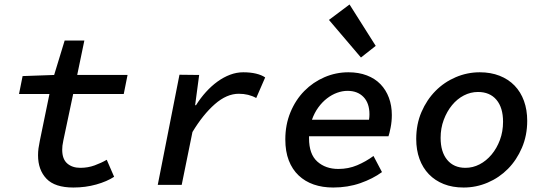

<svg xmlns="http://www.w3.org/2000/svg" viewBox="-20 -826 2440 858"><path d="M308 12Q225 12 187.5 -27.5Q150 -67 150 -132Q150 -148 152 -163Q154 -178 158 -197L201 -406H65L81 -486L222 -491L269 -645H357L325 -491H550L533 -406H307L263 -198Q260 -184 259 -175Q258 -166 258 -157Q258 -115 280.5 -95.5Q303 -76 339 -76Q373 -76 403 -87Q433 -98 457 -112L490 -36Q458 -15 410 -1.5Q362 12 308 12Z M685 0 782 -492 870 -491 852 -356H856Q876 -388 900.5 -415Q925 -442 952 -461.5Q979 -481 1008 -492Q1037 -503 1067 -503Q1099 -503 1124 -497Q1149 -491 1165 -480L1125 -388Q1091 -407 1047 -407Q993 -407 940 -360.5Q887 -314 840 -236L792 0Z M1469 12Q1421 12 1382 -1.5Q1343 -15 1314.5 -42Q1286 -69 1270.5 -109Q1255 -149 1255 -203Q1255 -269 1278 -324.5Q1301 -380 1340 -419.5Q1379 -459 1430 -481Q1481 -503 1537 -503Q1583 -503 1619.5 -489Q1656 -475 1680.5 -449.5Q1705 -424 1718 -389Q1731 -354 1731 -312Q1731 -283 1725.5 -255.5Q1720 -228 1716 -217H1361V-208Q1361 -137 1398 -104Q1435 -71 1492 -71Q1537 -71 1576 -87.5Q1615 -104 1649 -129L1687 -57Q1646 -27 1590 -7.5Q1534 12 1469 12ZM1533 -420Q1510 -420 1486.5 -411.5Q1463 -403 1441.5 -386.5Q1420 -370 1402.5 -346Q1385 -322 1374 -291H1629Q1630 -297 1630.5 -303Q1631 -309 1631 -315Q1631 -365 1604.5 -392.5Q1578 -420 1533 -420ZM1593 -569 1450 -737 1542 -806 1659 -621Z M2052 12Q2002 12 1963 -3.5Q1924 -19 1896.5 -47.5Q1869 -76 1854.5 -116Q1840 -156 1840 -205Q1840 -271 1863.5 -325.5Q1887 -380 1926 -419.5Q1965 -459 2016.5 -481Q2068 -503 2124 -503Q2173 -503 2212.5 -487.5Q2252 -472 2279.5 -443.5Q2307 -415 2321.5 -375Q2336 -335 2336 -286Q2336 -221 2312.5 -166Q2289 -111 2250 -71.5Q2211 -32 2159.5 -10Q2108 12 2052 12ZM2060 -76Q2093 -76 2123 -91.5Q2153 -107 2176.5 -135Q2200 -163 2214 -200.5Q2228 -238 2228 -282Q2228 -345 2198.5 -380Q2169 -415 2116 -415Q2083 -415 2053 -399.5Q2023 -384 2000 -356Q1977 -328 1963 -290.5Q1949 -253 1949 -210Q1949 -147 1978.5 -111.5Q2008 -76 2060 -76Z"/></svg>

Font: Source Code Pro Semibold
Style: Italic
Weight: 600
Italic angle: -11°
Monospace: yes
Designer: Paul D. Hunt, Teo Tuominen
Foundry: Adobe Systems Incorporated
Version: Version 1.050;PS 1.000;hotconv 16.6.51;makeotf.lib2.5.65220